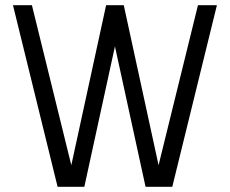

<svg xmlns="http://www.w3.org/2000/svg" viewBox="-20 -720 886 740"><path d="M30 -700H103L266 -38H245L389 -700H457L601 -38H580L743 -700H816L644 0H541L413 -587H433L305 0H202Z"/></svg>

Font: Uncut Sans Variable
Style: Regular
Weight: 400
Designer: Kasper Nordkvist
Foundry: UNCUT.wtf
Version: Version 1.303;Glyphs 3.1.2 (3151)